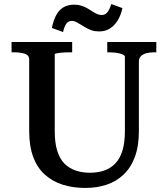

<svg xmlns="http://www.w3.org/2000/svg" viewBox="-20 -917 828 947"><path d="M250 -269Q250 -212 262.5 -172.5Q275 -133 298 -110Q321 -87 353 -76Q385 -65 424 -65Q463 -65 494.5 -76Q526 -87 549 -111Q572 -135 584 -174.5Q596 -214 596 -270V-637Q596 -642 589.5 -646Q583 -650 571.5 -653Q560 -656 546 -657.5Q532 -659 519 -659H509V-710H751V-659H740Q719 -659 702 -654.5Q685 -650 675 -640Q665 -630 665 -613V-270Q665 -196 645 -142.5Q625 -89 588.5 -55Q552 -21 504.5 -5.5Q457 10 401 10Q340 10 289.5 -6Q239 -22 201.5 -55.5Q164 -89 144 -142.5Q124 -196 124 -270V-623Q124 -645 102 -652Q80 -659 48 -659H37V-710H336V-659H327Q315 -659 301 -658.5Q287 -658 275.5 -656.5Q264 -655 257 -653.5Q250 -652 250 -649ZM469 -762Q448 -762 432 -767.5Q416 -773 402.5 -781Q389 -789 377.5 -796Q366 -803 356 -808.5Q346 -814 335 -814Q323 -814 314.5 -807.5Q306 -801 300.5 -789Q295 -777 291 -759L236 -779Q243 -816 257 -842Q271 -868 293 -881Q315 -894 346 -894Q365 -894 381 -889Q397 -884 410 -876.5Q423 -869 434.5 -861.5Q446 -854 457.5 -848.5Q469 -843 481 -843Q494 -843 502.5 -849.5Q511 -856 517.5 -868.5Q524 -881 529 -897L584 -877Q576 -841 560 -815.5Q544 -790 521.5 -776Q499 -762 469 -762Z"/></svg>

Font: Roboto Serif 36pt Medium
Style: Regular
Weight: 500
Designer: Greg Gazdowicz
Foundry: Commercial Type
Version: Version 1.008